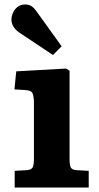

<svg xmlns="http://www.w3.org/2000/svg" viewBox="-20 -837 444 857"><path d="M45.5 0V-74.5L100 -77.5Q119.5 -79 125.5 -89.5Q131.5 -100 131.5 -127.5V-374Q131.5 -406 125.5 -420Q119.5 -434 93 -435L44.5 -438L52.5 -518.5L274.5 -531L290.5 -521.5V-125Q290.5 -102.5 295.3 -90.8Q300 -79 322 -77.5L376 -74.5V0ZM216.5 -591.5 68.5 -690Q49 -703 40 -718.3Q31 -733.5 31 -749.5Q31 -763 37.3 -778.5Q43.5 -794 57.5 -805.5Q71.5 -817 92.5 -817Q107 -817 118.8 -810.5Q130.5 -804 143.5 -785.5L255 -630.5Z"/></svg>

Font: Literata Variable Black
Style: Regular
Weight: 900
Designer: Latin by Veronika Burian and Jose Scaglione. Greek by Irene Vlachou. Cyrillic by Vera Evstafieva.
Foundry: TypeTogether
Version: Version 3.021